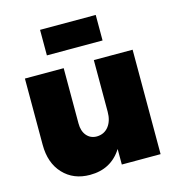

<svg xmlns="http://www.w3.org/2000/svg" viewBox="-113 -859 894 966"><g transform="rotate(-15 334.0 -376.0)"><path d="M473 -628H183V-761H473ZM607 -544V0H405V-81Q348 9 238 9Q152 9 99 -47.5Q46 -104 46 -199V-544H248V-256Q248 -216 268 -192.5Q288 -169 321 -169Q360 -170 382.5 -199Q405 -228 405 -275V-544Z"/></g></svg>

Font: Montserrat Extra Bold
Style: Regular
Weight: 800
Designer: Julieta Ulanovsky
Foundry: Julieta Ulanovsky
Version: Version 3.001;PS 003.001;hotconv 1.0.70;makeotf.lib2.5.58329